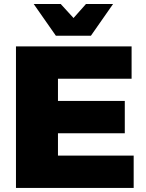

<svg xmlns="http://www.w3.org/2000/svg" viewBox="-20 -931 723 951"><path d="M430.2 -753.9H256.8L147 -911.1H280.8L344.2 -841.8L405.8 -911.1H540ZM267.1 -160.2H642.1V0H59.1V-701.2H631.8V-541H267.1V-431.2H598.1V-271H267.1Z"/></svg>

Font: Montserrat arm ExtraBold
Style: Regular
Weight: 800
Designer: Julieta Ulanovsky
Foundry: Julieta Ulanovsky
Version: Version 6.000;PS 006.000;hotconv 1.0.88;makeotf.lib2.5.64775